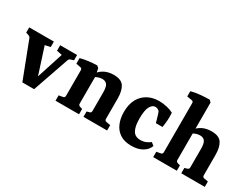

<svg xmlns="http://www.w3.org/2000/svg" viewBox="-62 -1129 2087 1612"><g transform="rotate(30 981.5 -322.5)"><path d="M354 -359 302 -370V-423H466V-372L439 -363Q424 -359 419 -346L297 6H236ZM272 6H183L48 -346Q42 -359 29 -363L2 -372V-423H241V-370L189 -359L290 -46Z M772 0V-52L797 -59Q805 -61 809 -66Q813 -71 813 -80V-261Q813 -313 798 -334Q783 -355 751 -355Q730 -355 707.5 -346.5Q685 -338 665 -321L666 -358Q693 -396 731 -414.5Q769 -433 817 -433Q891 -433 917.5 -392Q944 -351 944 -275V-80Q944 -62 961 -59L1001 -52V0ZM501 0V-52L541 -59Q557 -62 557 -80V-327Q557 -345 541 -348L497 -357V-411Q535 -421 577 -426Q619 -431 656 -432L675 -416L689 -341V-80Q689 -64 705 -59L729 -52V0Z M1045 -205Q1045 -280 1072.5 -330.5Q1100 -381 1148 -407Q1196 -433 1257 -433Q1296 -433 1334 -424Q1372 -415 1397 -401Q1400 -364 1397.5 -328Q1395 -292 1389 -258H1325L1304 -331Q1300 -344 1297 -351Q1294 -358 1289 -362Q1283 -367 1274 -371Q1265 -375 1254 -375Q1226 -375 1206 -340.5Q1186 -306 1186 -223Q1186 -147 1208 -108.5Q1230 -70 1282 -70Q1314 -70 1338 -81.5Q1362 -93 1375 -104L1403 -82Q1390 -42 1347.5 -16Q1305 10 1239 10Q1172 10 1129 -18.5Q1086 -47 1065.5 -96Q1045 -145 1045 -205Z M1448 0V-52L1487 -59Q1505 -62 1505 -80V-556Q1505 -574 1488 -576L1441 -584V-635Q1480 -646 1529.5 -650.5Q1579 -655 1618 -655L1636 -637V-80Q1636 -65 1652 -59L1677 -52V0ZM1720 0V-52L1744 -59Q1752 -62 1756.5 -66.5Q1761 -71 1761 -80V-262Q1761 -313 1746 -334Q1731 -355 1698 -355Q1677 -355 1654.5 -346.5Q1632 -338 1613 -321V-358Q1640 -396 1678.5 -414.5Q1717 -433 1765 -433Q1839 -433 1865.5 -392Q1892 -351 1892 -276V-80Q1892 -62 1909 -59L1948 -52V0Z"/></g></svg>

Font: Rasa
Style: Regular
Weight: 400
Designer: Anna Giedrys (Yrsa+Rasa design), David Brezina (Yrsa art-direction, Rasa art-direction, design)
Foundry: Rosetta Type Foundry
Version: Version 2.004